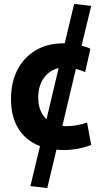

<svg xmlns="http://www.w3.org/2000/svg" viewBox="-20 -750 571 979"><path d="M221 209 135 199 184 -5Q113 -32 74.5 -93Q36 -154 36 -245Q36 -330 69 -394Q102 -458 162 -493.5Q222 -529 301 -529H310L358 -730L445 -720L396 -517Q410 -513 421.5 -509.5Q433 -506 441 -501L414 -382Q404 -387 392 -391Q380 -395 367 -399L298 -108Q304 -107 310 -107Q316 -107 323 -107Q370 -107 424 -125L445 -11Q411 2 376.5 8.5Q342 15 305 15Q295 15 286 14.5Q277 14 268 13ZM217 -142 279 -403Q232 -392 203.5 -352Q175 -312 175 -253Q175 -181 217 -142Z"/></svg>

Font: Secular One
Style: Regular
Weight: 400
Designer: Michal Sahar
Foundry: Hagilda
Version: Version 1.002; ttfautohint (v1.8.4.7-5d5b);gftools[0.9.29]